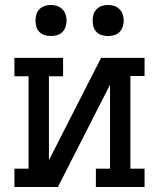

<svg xmlns="http://www.w3.org/2000/svg" viewBox="-20 -753 640 773"><path d="M38 0V-74H95V-446H38V-520H234V-446H177V-108L263 -277L387 -520H562V-447H505V-74H562V0H366V-74H423V-412L213 0ZM415 -608Q402 -608 390 -611.5Q378 -615 369 -624Q360 -633 356.5 -645Q353 -657 353 -670Q353 -683 356.5 -695Q360 -707 369 -716Q378 -725 390 -729Q402 -733 415 -733Q428 -733 440 -729Q452 -725 461 -716Q470 -707 474 -695Q478 -683 478 -670Q478 -657 474 -645Q470 -633 461 -624Q452 -615 440 -611.5Q428 -608 415 -608ZM185 -608Q172 -608 160 -611.5Q148 -615 139 -624Q130 -633 126.5 -645Q123 -657 123 -670Q123 -683 126.5 -695Q130 -707 139 -716Q148 -725 160 -729Q172 -733 185 -733Q198 -733 210 -729Q222 -725 231 -716Q240 -707 244 -695Q248 -683 248 -670Q248 -657 244 -645Q240 -633 231 -624Q222 -615 210 -611.5Q198 -608 185 -608Z"/></svg>

Font: Iosevka Plex Etoile
Style: Regular
Weight: 400
Designer: Belleve Invis
Foundry: Belleve Invis
Version: Version 25.1.1; ttfautohint (v1.8.4)